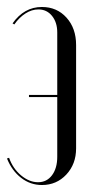

<svg xmlns="http://www.w3.org/2000/svg" viewBox="-20 -522 269 550"><path d="M198 -97Q198 -52 170 -22Q142 8 100 8Q67 8 40.5 -12.5Q14 -33 0 -68L6 -70Q17 -39 40.5 -19.5Q64 0 89 0Q114 0 129 -20Q144 -40 144 -73V-244H63V-250H144V-429Q144 -458 129 -476.5Q114 -495 90 -495Q71 -495 53 -483.5Q35 -472 21 -452L16 -455Q49 -502 100 -502Q143 -502 170.5 -471.5Q198 -441 198 -393Z"/></svg>

Font: Moniqa Cond Display
Style: Regular
Weight: 400
Width: 3
Designer: Rajesh Rajput
Foundry: Rajesh Rajput
Version: Version 1.000